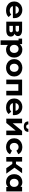

<svg xmlns="http://www.w3.org/2000/svg" viewBox="2752 -3542 985 6528"><g transform="rotate(90 3244.0 -278.5)"><path d="M595 -225H188Q199 -175 240 -146Q281 -117 342 -117Q384 -117 416.5 -129.5Q449 -142 477 -169L560 -79Q484 8 338 8Q247 8 177 -27.5Q107 -63 69 -126Q31 -189 31 -269Q31 -348 68.5 -411.5Q106 -475 171.5 -510.5Q237 -546 318 -546Q397 -546 461 -512Q525 -478 561.5 -414.5Q598 -351 598 -267Q598 -264 595 -225ZM186 -316H451Q443 -367 407 -397.5Q371 -428 319 -428Q266 -428 230 -398Q194 -368 186 -316Z M1224 -153Q1224 -80 1169 -40Q1114 0 1005 0H718V-538H993Q1094 -538 1151 -501.5Q1208 -465 1208 -399Q1208 -359 1187.5 -328.5Q1167 -298 1129 -281Q1224 -249 1224 -153ZM861 -317H979Q1061 -317 1061 -375Q1061 -432 979 -432H861ZM1078 -165Q1078 -196 1058 -210.5Q1038 -225 995 -225H861V-106H992Q1078 -106 1078 -165Z M1938 -269Q1938 -186 1903 -123.5Q1868 -61 1806.5 -26.5Q1745 8 1670 8Q1567 8 1508 -57V194H1352V-418H1292V-538H1477L1487 -457Q1545 -546 1670 -546Q1745 -546 1806.5 -511.5Q1868 -477 1903 -414.5Q1938 -352 1938 -269ZM1780 -269Q1780 -337 1741.5 -377.5Q1703 -418 1643 -418Q1583 -418 1544.5 -377.5Q1506 -337 1506 -269Q1506 -201 1544.5 -160.5Q1583 -120 1643 -120Q1703 -120 1741.5 -160.5Q1780 -201 1780 -269Z M1990 -269Q1990 -349 2028 -412Q2066 -475 2133.5 -510.5Q2201 -546 2286 -546Q2371 -546 2438 -510.5Q2505 -475 2543 -412Q2581 -349 2581 -269Q2581 -189 2543 -126Q2505 -63 2438 -27.5Q2371 8 2286 8Q2201 8 2133.5 -27.5Q2066 -63 2028 -126Q1990 -189 1990 -269ZM2423 -269Q2423 -337 2384.5 -377.5Q2346 -418 2286 -418Q2226 -418 2187 -377.5Q2148 -337 2148 -269Q2148 -201 2187 -160.5Q2226 -120 2286 -120Q2346 -120 2384.5 -160.5Q2423 -201 2423 -269Z M3223 -538V0H3067V-410H2843V0H2688V-538Z M3893 -225H3486Q3497 -175 3538 -146Q3579 -117 3640 -117Q3682 -117 3714.5 -129.5Q3747 -142 3775 -169L3858 -79Q3782 8 3636 8Q3545 8 3475 -27.5Q3405 -63 3367 -126Q3329 -189 3329 -269Q3329 -348 3366.5 -411.5Q3404 -475 3469.5 -510.5Q3535 -546 3616 -546Q3695 -546 3759 -512Q3823 -478 3859.5 -414.5Q3896 -351 3896 -267Q3896 -264 3893 -225ZM3484 -316H3749Q3741 -367 3705 -397.5Q3669 -428 3617 -428Q3564 -428 3528 -398Q3492 -368 3484 -316Z M4016 -538H4171V-218L4433 -538H4576V0H4421V-320L4160 0H4016ZM4109 -751H4211Q4212 -716 4230.5 -696.5Q4249 -677 4285 -677Q4321 -677 4340.5 -696.5Q4360 -716 4360 -751H4464Q4463 -596 4286 -596Q4110 -596 4109 -751Z M4682 -269Q4682 -349 4720.5 -412Q4759 -475 4827.5 -510.5Q4896 -546 4982 -546Q5067 -546 5130.5 -510.5Q5194 -475 5223 -409L5102 -344Q5060 -418 4981 -418Q4920 -418 4880 -378Q4840 -338 4840 -269Q4840 -200 4880 -160Q4920 -120 4981 -120Q5061 -120 5102 -194L5223 -128Q5194 -64 5130.5 -28Q5067 8 4982 8Q4896 8 4827.5 -27.5Q4759 -63 4720.5 -126Q4682 -189 4682 -269Z M5555 -204H5474V0H5318V-538H5474V-329H5558L5704 -538H5870L5682 -280L5883 0H5699Z M6488 -538V0H6339V-62Q6281 8 6171 8Q6095 8 6033.5 -26Q5972 -60 5937 -123Q5902 -186 5902 -269Q5902 -352 5937 -415Q5972 -478 6033.5 -512Q6095 -546 6171 -546Q6274 -546 6332 -481V-538ZM6335 -269Q6335 -337 6296 -377.5Q6257 -418 6198 -418Q6138 -418 6099 -377.5Q6060 -337 6060 -269Q6060 -201 6099 -160.5Q6138 -120 6198 -120Q6257 -120 6296 -160.5Q6335 -201 6335 -269Z"/></g></svg>

Font: mBank
Style: Bold
Weight: 700
Designer: Julieta Ulanovsky
Foundry: Julieta Ulanovsky
Version: Version 7.200